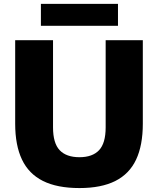

<svg xmlns="http://www.w3.org/2000/svg" viewBox="-20 -944 802 974"><path d="M383 10Q270 10 198 -26Q126 -62 91.5 -134.5Q57 -207 57 -316.5V-740H249V-298Q249 -217.5 282.8 -182Q316.5 -146.5 383 -146.5Q449 -146.5 482.5 -182Q516 -217.5 516 -298V-740H704.5V-316.5Q704.5 -207 670.5 -134.5Q636.5 -62 565.2 -26Q494 10 383 10ZM187.5 -813V-924.5H578.5V-813Z"/></svg>

Font: Encode Sans SC Condensed Thin ExtraBold
Style: Regular
Weight: 800
Version: Version 3.002